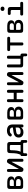

<svg xmlns="http://www.w3.org/2000/svg" viewBox="2820 -3640 961 6640"><g transform="rotate(-90 3300.0 -320.5)"><path d="M171 0Q127 0 106.5 -20.5Q86 -41 86 -84V-466Q86 -509 106.5 -529.5Q127 -550 171 -550H331Q418 -550 468 -512.5Q518 -475 518 -411Q518 -363 486.5 -332.5Q455 -302 402 -299V-294Q463 -290 497.5 -253Q532 -216 532 -156Q532 -84 480 -42Q428 0 338 0ZM187 -244V-127Q187 -106 198 -95.5Q209 -85 230 -85H335Q380 -85 405 -106Q430 -127 430 -165Q430 -202 405 -223Q380 -244 335 -244ZM230 -465Q209 -465 198 -454.5Q187 -444 187 -423V-322H330Q370 -322 393 -341Q416 -360 416 -394Q416 -427 393 -446Q370 -465 330 -465Z M673 -75V-509Q673 -535 685.5 -547.5Q698 -560 724 -560Q750 -560 762 -547.5Q774 -535 774 -509V-160Q776 -154 778 -154Q780 -154 781 -156L784 -160L967 -505Q980 -531 996.5 -545.5Q1013 -560 1041 -560Q1084 -560 1105.5 -538.5Q1127 -517 1127 -475V-41Q1127 -15 1114.5 -2.5Q1102 10 1076 10Q1050 10 1038 -2.5Q1026 -15 1026 -41V-390Q1024 -396 1022 -396Q1020 -396 1019 -395L1016 -390L833 -45Q820 -19 803.5 -4.5Q787 10 759 10Q716 10 694.5 -11.5Q673 -33 673 -75Z M1271 140Q1248 140 1236 128.5Q1224 117 1224 93V-50Q1224 -69 1233.5 -78.5Q1243 -88 1262 -88H1266Q1277 -107 1289 -140.5Q1301 -174 1309.5 -217Q1318 -260 1320 -307L1326 -466Q1328 -509 1348 -529.5Q1368 -550 1411 -550H1623Q1666 -550 1687 -529.5Q1708 -509 1708 -466V-88H1716Q1746 -88 1761 -73Q1776 -58 1776 -28V93Q1776 117 1764 128.5Q1752 140 1729 140Q1706 140 1694 128.5Q1682 117 1682 93V42Q1682 21 1671.5 10.5Q1661 0 1640 0H1360Q1339 0 1328.5 10.5Q1318 21 1318 42V93Q1318 117 1306 128.5Q1294 140 1271 140ZM1606 -418Q1606 -439 1595.5 -449.5Q1585 -460 1564 -460H1467Q1446 -460 1435.5 -449.5Q1425 -439 1424 -418L1420 -308Q1417 -258 1410.5 -214Q1404 -170 1393 -137.5Q1382 -105 1372 -88H1606Z M2210 -356V-375Q2210 -398 2201 -414.5Q2192 -431 2177.5 -441.5Q2163 -452 2143 -457Q2123 -462 2101 -462Q2068 -462 2045 -453.5Q2022 -445 2006 -427Q1999 -419 1992.5 -413Q1986 -407 1980.5 -402.5Q1975 -398 1968.5 -395.5Q1962 -393 1954 -393Q1919 -393 1905 -416.5Q1891 -440 1906 -467Q1919 -492 1940.5 -509.5Q1962 -527 1988 -538.5Q2014 -550 2043.5 -555Q2073 -560 2101 -560Q2146 -560 2185 -549.5Q2224 -539 2252.5 -517Q2281 -495 2297.5 -460Q2314 -425 2314 -376V-41Q2314 -14 2302 -2Q2290 10 2263.5 10Q2237 10 2224.5 -2.5Q2212 -15 2212 -41V-82Q2205 -65 2193 -48.5Q2181 -32 2161.5 -19Q2142 -6 2113.5 2Q2085 10 2047 10Q2007 10 1973.5 0Q1940 -10 1915.5 -30Q1891 -50 1877 -80.5Q1863 -111 1863 -152Q1863 -198 1878 -230Q1893 -262 1918.5 -283Q1944 -304 1978 -316.5Q2012 -329 2050 -334ZM2210 -261 2059 -240Q2017 -234 1992.5 -217Q1968 -200 1968 -159Q1968 -136 1976.5 -122Q1985 -108 2000 -100.5Q2015 -93 2034.5 -90.5Q2054 -88 2076 -88Q2102 -88 2126.5 -93.5Q2151 -99 2169.5 -111Q2188 -123 2199 -142Q2210 -161 2210 -187Z M2571 0Q2527 0 2506.5 -20.5Q2486 -41 2486 -84V-466Q2486 -509 2506.5 -529.5Q2527 -550 2571 -550H2731Q2818 -550 2868 -512.5Q2918 -475 2918 -411Q2918 -363 2886.5 -332.5Q2855 -302 2802 -299V-294Q2863 -290 2897.5 -253Q2932 -216 2932 -156Q2932 -84 2880 -42Q2828 0 2738 0ZM2587 -244V-127Q2587 -106 2598 -95.5Q2609 -85 2630 -85H2735Q2780 -85 2805 -106Q2830 -127 2830 -165Q2830 -202 2805 -223Q2780 -244 2735 -244ZM2630 -465Q2609 -465 2598 -454.5Q2587 -444 2587 -423V-322H2730Q2770 -322 2793 -341Q2816 -360 2816 -394Q2816 -427 2793 -446Q2770 -465 2730 -465Z M3139 10Q3112 10 3099.5 -2.5Q3087 -15 3087 -42V-508Q3087 -535 3099.5 -547.5Q3112 -560 3139 -560Q3165 -560 3177.5 -547.5Q3190 -535 3190 -508V-326H3410V-508Q3410 -535 3422.5 -547.5Q3435 -560 3461 -560Q3488 -560 3500.5 -547.5Q3513 -535 3513 -508V-42Q3513 -15 3500.5 -2.5Q3488 10 3461 10Q3435 10 3422.5 -2.5Q3410 -15 3410 -42V-224H3190V-42Q3190 -15 3177.5 -2.5Q3165 10 3139 10Z M3673 -75V-509Q3673 -535 3685.5 -547.5Q3698 -560 3724 -560Q3750 -560 3762 -547.5Q3774 -535 3774 -509V-160Q3776 -154 3778 -154Q3780 -154 3781 -156L3784 -160L3967 -505Q3980 -531 3996.5 -545.5Q4013 -560 4041 -560Q4084 -560 4105.5 -538.5Q4127 -517 4127 -475V-41Q4127 -15 4114.5 -2.5Q4102 10 4076 10Q4050 10 4038 -2.5Q4026 -15 4026 -41V-390Q4024 -396 4022 -396Q4020 -396 4019 -395L4016 -390L3833 -45Q3820 -19 3803.5 -4.5Q3787 10 3759 10Q3716 10 3694.5 -11.5Q3673 -33 3673 -75Z M4768 93Q4768 117 4756.5 128.5Q4745 140 4721 140Q4698 140 4686 128.5Q4674 117 4674 93V40Q4674 20 4664 10Q4654 0 4634 0H4372Q4329 0 4308.5 -20.5Q4288 -41 4288 -84V-508Q4288 -535 4300.5 -547.5Q4313 -560 4339 -560Q4366 -560 4378.5 -547.5Q4391 -535 4391 -508V-113Q4391 -103 4396.5 -97.5Q4402 -92 4412 -92H4589V-508Q4589 -535 4602 -547.5Q4615 -560 4641 -560Q4668 -560 4680.5 -547.5Q4693 -535 4693 -508V-92H4705Q4737 -92 4752.5 -76.5Q4768 -61 4768 -30Z M5048 -450H4902Q4879 -450 4865.5 -463.5Q4852 -477 4852 -500Q4852 -523 4865 -536.5Q4878 -550 4902 -550H5298Q5322 -550 5335 -536.5Q5348 -523 5348 -500Q5348 -477 5334.5 -463.5Q5321 -450 5298 -450H5152V-44Q5152 -18 5139 -5Q5126 8 5100 8Q5074 8 5061 -5Q5048 -18 5048 -44Z M5571 0Q5527 0 5506.5 -20.5Q5486 -41 5486 -84V-466Q5486 -509 5506.5 -529.5Q5527 -550 5571 -550H5731Q5818 -550 5868 -512.5Q5918 -475 5918 -411Q5918 -363 5886.5 -332.5Q5855 -302 5802 -299V-294Q5863 -290 5897.5 -253Q5932 -216 5932 -156Q5932 -84 5880 -42Q5828 0 5738 0ZM5587 -244V-127Q5587 -106 5598 -95.5Q5609 -85 5630 -85H5735Q5780 -85 5805 -106Q5830 -127 5830 -165Q5830 -202 5805 -223Q5780 -244 5735 -244ZM5630 -465Q5609 -465 5598 -454.5Q5587 -444 5587 -423V-322H5730Q5770 -322 5793 -341Q5816 -360 5816 -394Q5816 -427 5793 -446Q5770 -465 5730 -465Z M6508 -100Q6531 -100 6543.5 -86.5Q6556 -73 6556 -50Q6556 -27 6543.5 -13.5Q6531 0 6508 0H6130Q6107 0 6094.5 -13.5Q6082 -27 6082 -50Q6082 -73 6094.5 -86.5Q6107 -100 6130 -100H6274V-386Q6274 -408 6263 -419Q6252 -430 6230 -430H6151Q6128 -430 6115 -443.5Q6102 -457 6102 -480Q6102 -503 6115 -516.5Q6128 -530 6151 -530H6288Q6333 -530 6355 -508Q6377 -486 6377 -441V-100ZM6316 -646Q6281 -646 6261 -664Q6241 -682 6241 -713Q6241 -744 6261 -762.5Q6281 -781 6316 -781Q6351 -781 6371 -762.5Q6391 -744 6391 -713Q6391 -682 6371 -664Q6351 -646 6316 -646Z"/></g></svg>

Font: Maple Mono Normal NL Medium
Style: Regular
Weight: 500
Monospace: yes
Designer: subframe7536
Version: Version 7.000